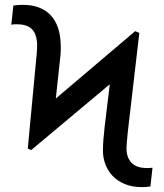

<svg xmlns="http://www.w3.org/2000/svg" viewBox="-20 -757 671 787"><path d="M93.8 -147.7 130 -531.2Q131.7 -546.9 132.1 -560.5Q132.5 -574.2 131.4 -585.9Q129.6 -604 124.1 -617.4Q118.6 -630.7 108.5 -639.7Q98.4 -648.8 83.1 -653.2Q67.8 -657.7 46.2 -657.7Q39.8 -657.7 35.2 -657.1Q30.5 -656.6 26.3 -655.5L34.8 -734.4Q44.4 -735.8 54 -736.5Q63.6 -737.2 73.2 -737.2Q111.2 -737.2 139.7 -726.2Q168.3 -715.2 187.5 -694.8Q206.7 -674.4 217 -645.1Q227.3 -615.8 228.7 -578.8Q230.5 -550.4 226.6 -518.5L208.8 -353.3L534.1 -629.3L551.1 -622.2L504.3 -220.2Q501.1 -193.5 499.8 -174.4Q498.6 -155.2 498.6 -147.7Q498.6 -111.5 519.2 -89.8Q539.8 -68.2 582.4 -68.2Q588.8 -68.2 594.8 -68.5Q600.9 -68.9 605.1 -69.6L596.6 7.1Q587 8.9 578.3 9.4Q569.6 9.9 561.1 9.9Q521.3 9.9 491.3 -2.7Q461.3 -15.3 441.6 -36Q421.9 -56.8 411.9 -83.6Q402 -110.4 402 -139.2Q402 -160.5 403.9 -186.3Q405.9 -212 409.1 -238.6L430 -411.6L108 -142Z"/></svg>

Font: Fast_Sans-Dotted
Style: Regular
Weight: 400
Version: Version 3.018